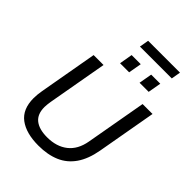

<svg xmlns="http://www.w3.org/2000/svg" viewBox="-284 -1151 1300 1300"><g transform="rotate(45 365.5 -501.5)"><path d="M327.9 12Q209.6 12 143.5 -37.6Q77.5 -87.2 77.5 -192.6Q77.5 -208.4 79.4 -228.4Q81.4 -248.3 84.9 -267.5L158.9 -686H253.9L177.6 -255.9Q175.6 -245.2 173.9 -229.2Q172.1 -213.3 172.1 -201.9Q172.1 -133.7 212.8 -101.6Q253.5 -69.5 329.7 -69.5Q419.1 -69.5 476.8 -114.8Q534.6 -160.2 550.4 -249.7L627.8 -686H722.9L647.3 -259.5Q630.4 -165 588.7 -104.6Q547 -44.2 481.5 -16.1Q416 12 327.9 12ZM324.6 -773.5 340.8 -868H428.2L411.5 -773.5ZM511.4 -773.5 528.1 -868H615.2L598.5 -773.5ZM339.8 -948.5 351.5 -1015.4H656.5L644.8 -948.5Z"/></g></svg>

Font: Archivo Variable SemiBold
Style: Italic
Weight: 600
Italic angle: -10°
Designer: Hector Gatti
Foundry: Omnibus-Type
Version: Version 2.001